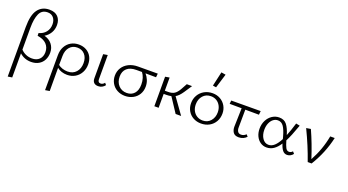

<svg xmlns="http://www.w3.org/2000/svg" viewBox="-65 -1458 4515 2493"><g transform="rotate(20 2192.5 -212.0)"><path d="M492 -190Q492 -134 469 -89Q446 -44 401.5 -18.5Q357 7 297 7Q204 7 138 -53V280L79 289V-394Q79 -563 135.5 -638Q192 -713 294 -713Q371 -713 411.5 -670.5Q452 -628 452 -558Q452 -497 423.5 -449Q395 -401 346 -372Q414 -355 453 -306Q492 -257 492 -190ZM431 -175Q431 -241 389 -285Q347 -329 263 -341L262 -379Q322 -394 358 -438.5Q394 -483 394 -546Q394 -601 365 -636.5Q336 -672 283 -672Q203 -672 171 -601Q139 -530 139 -407V-105Q166 -75 206 -57Q246 -39 293 -39Q357 -39 394 -76Q431 -113 431 -175Z M1007 -215Q1007 -153 980 -103Q953 -53 904.5 -24Q856 5 794 5Q754 5 717.5 -7Q681 -19 655 -41Q655 171 656 279L595 289Q596 125 596 -195Q596 -262 623.5 -312.5Q651 -363 699 -390.5Q747 -418 807 -418Q866 -418 911.5 -392.5Q957 -367 982 -321Q1007 -275 1007 -215ZM945 -211Q945 -286 905.5 -330Q866 -374 801 -374Q737 -374 697 -328.5Q657 -283 656 -205Q656 -119 655 -81Q678 -61 713.5 -49.5Q749 -38 785 -38Q859 -38 902 -86.5Q945 -135 945 -211Z M1144 -79V-408L1204 -418V-88Q1202 -38 1243 -38Q1257 -38 1271 -45.5Q1285 -53 1295 -68L1317 -43Q1302 -21 1277.5 -8Q1253 5 1224 5Q1184 5 1163.5 -16.5Q1143 -38 1144 -79Z M1892 -361Q1844 -362 1746 -362Q1773 -332 1790.5 -290.5Q1808 -249 1808 -201Q1808 -140 1779.5 -93Q1751 -46 1702 -20.5Q1653 5 1594 5Q1533 5 1484.5 -21.5Q1436 -48 1409 -95Q1382 -142 1382 -199Q1382 -260 1412.5 -308.5Q1443 -357 1498.5 -384.5Q1554 -412 1625 -412L1897 -413ZM1697 -363H1620Q1535 -363 1490 -322.5Q1445 -282 1445 -209Q1445 -133 1489 -86Q1533 -39 1602 -39Q1667 -39 1706 -82.5Q1745 -126 1745 -207Q1745 -255 1732 -295Q1719 -335 1697 -363Z M2214 -218 2370 0H2294L2163 -199Q2134 -192 2093 -192H2059V0H2000V-408L2059 -418V-236H2103Q2157 -236 2189.5 -256.5Q2222 -277 2252 -329L2298 -413H2371L2300 -306Q2257 -242 2214 -218Z M2623 -512 2668 -711 2729 -701 2669 -505ZM2434 -202Q2434 -263 2463 -312.5Q2492 -362 2542.5 -390Q2593 -418 2656 -418Q2715 -418 2762.5 -391Q2810 -364 2837 -317Q2864 -270 2864 -212Q2864 -150 2835.5 -100.5Q2807 -51 2757 -23.5Q2707 4 2644 4Q2584 4 2536 -22.5Q2488 -49 2461 -96Q2434 -143 2434 -202ZM2801 -206Q2801 -255 2781 -293.5Q2761 -332 2726.5 -353Q2692 -374 2648 -374Q2580 -374 2538.5 -326.5Q2497 -279 2497 -208Q2497 -158 2517 -120Q2537 -82 2572 -61Q2607 -40 2651 -40Q2719 -40 2760 -88Q2801 -136 2801 -206Z M3123 -117Q3122 -84 3136 -61Q3150 -38 3183 -38Q3201 -38 3219 -45.5Q3237 -53 3250 -68L3274 -42Q3256 -21 3227.5 -8Q3199 5 3165 5Q3110 5 3088 -28.5Q3066 -62 3067 -108L3074 -363L2908 -364L2913 -411L3319 -413L3314 -361L3125 -362Z M3916 -39Q3903 -20 3880.5 -7.5Q3858 5 3834 5Q3795 5 3770.5 -26.5Q3746 -58 3729 -114Q3692 -56 3648 -25.5Q3604 5 3550 5Q3502 5 3464 -21Q3426 -47 3404.5 -92.5Q3383 -138 3383 -195Q3383 -258 3409 -309Q3435 -360 3479 -389Q3523 -418 3576 -418Q3645 -418 3681.5 -371Q3718 -324 3744 -236Q3775 -312 3807 -419L3860 -408Q3803 -247 3762 -170Q3781 -104 3798 -73Q3815 -42 3844 -42Q3873 -42 3892 -66ZM3714 -170 3705 -203Q3682 -288 3652 -332.5Q3622 -377 3572 -377Q3537 -377 3508.5 -355Q3480 -333 3463 -293Q3446 -253 3446 -202Q3446 -131 3478.5 -83.5Q3511 -36 3563 -36Q3606 -36 3643 -70Q3680 -104 3714 -170Z M4342 -413Q4294 -196 4173 0H4119Q4050 -200 3949 -408L4011 -418Q4090 -243 4151 -52Q4245 -222 4280 -413Z"/></g></svg>

Font: Isabella Sans
Style: Regular
Weight: 400
Designer: Original fonts by Christian Thalmann (Catharsis Fonts), Modifications by Cristiano Sobral
Version: Version 0.002;July 12, 2020;FontCreator 13.0.0.2655 64-bit; 